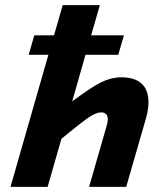

<svg xmlns="http://www.w3.org/2000/svg" viewBox="-20 -730 654 750"><path d="M464 -592 442 -516H314L262 -334Q337 -390 376 -409Q415 -428 454 -428Q506 -428 533 -403.5Q560 -379 560 -331Q560 -316 557.5 -300Q555 -284 550 -267L473 0H328L397 -240Q399 -246 400 -252Q401 -258 401 -264Q401 -277 394.5 -284Q388 -291 375 -291Q356 -291 327.5 -272Q299 -253 220 -188L166 0H21L169 -516H92L114 -592H191L225 -710H370L336 -592Z"/></svg>

Font: Intel One Mono
Style: Bold Italic
Weight: 700
Italic angle: -16°
Monospace: yes
Designer: Fred Shallcrass
Foundry: Frere-Jones Type LLC
Version: Version 1.400;hotconv 1.1.0;makeotfexe 2.6.0;FJTRelease1.4